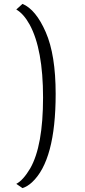

<svg xmlns="http://www.w3.org/2000/svg" viewBox="-20 -770 440 990"><path d="M96 -750Q165 -721 216 -604Q267 -487 267 -286Q267 57 145 170Q121 192 96 200L64 178Q99 160 136 98Q202 -18 202 -267Q202 -516 133 -643Q102 -699 64 -721Z"/></svg>

Font: Antic
Style: Regular
Weight: 400
Version: Version 1.0002